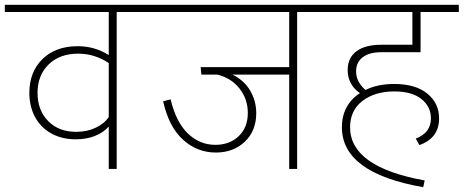

<svg xmlns="http://www.w3.org/2000/svg" viewBox="-40 -702 1927 798"><path d="M578 -652H445V0H412V-176Q390 -151 354.5 -137Q319 -123 275 -123Q217 -123 173 -147.5Q129 -172 105.5 -216Q82 -260 82 -316Q82 -403 136.5 -456.5Q191 -510 283 -510Q354 -510 412 -473V-652H-20V-682H578ZM412 -216V-440Q353 -479 285 -479Q208 -479 162 -434Q116 -389 116 -316Q116 -244 160 -199Q204 -154 277 -154Q322 -154 358.5 -171.5Q395 -189 412 -216Z M1328 -652H1195V0H1162V-392H926Q975 -368 1000 -325Q1025 -282 1025 -232Q1025 -158 977.5 -113Q930 -68 857 -68Q780 -68 721 -121Q662 -174 638 -281L669 -289Q692 -194 741 -147Q790 -100 855 -100Q914 -100 952 -136Q990 -172 990 -233Q990 -290 955.5 -334Q921 -378 863 -392H797L794 -423H1162V-652H552V-682H1328Z M1440 -405Q1440 -362 1479 -328Q1529 -353 1598 -353Q1687 -353 1736 -313Q1785 -273 1785 -210Q1785 -128 1703 -99L1688 -126Q1751 -150 1751 -210Q1751 -259 1711.5 -290.5Q1672 -322 1599 -322Q1518 -322 1466.5 -282.5Q1415 -243 1415 -173Q1415 -8 1725 48L1719 76Q1381 17 1381 -173Q1381 -220 1400.5 -256Q1420 -292 1456 -315Q1432 -331 1418.5 -355.5Q1405 -380 1405 -411Q1405 -461 1441 -488.5Q1477 -516 1545 -516H1674V-652H1302V-682H1867V-652H1708V-485H1545Q1495 -485 1467.5 -464Q1440 -443 1440 -405Z"/></svg>

Font: FiraGO UltraLight
Style: Regular
Weight: 200
Designer: bBox Type
Foundry: bBox Type GmbH
Version: Version 1.001